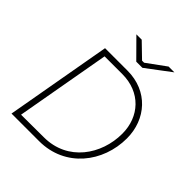

<svg xmlns="http://www.w3.org/2000/svg" viewBox="-242 -1048 1196 1196"><g transform="rotate(45 356.5 -449.5)"><path d="M61 0H304C534 0 679 -189 679 -399C679 -567 563 -700 383 -700H185ZM382 -778H436L597 -899H546L421 -808H403L309 -899H262ZM108 -37 219 -662H375C535 -662 638 -550 638 -399C638 -216 518 -38 308 -38Z"/></g></svg>

Font: Fixel Display ExtraLight
Style: Italic
Weight: 200
Italic angle: -10°
Designer: AlfaBravo + MacPaw
Foundry: Kyrylo Tkachov, Marchela Mozhyna, Serhii Makarenko, Maria Weinstein, Zakhar Kryvoshyya
Version: Version 1.210;Glyphs 3.2 (3217)